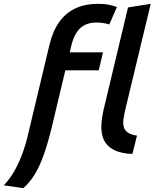

<svg xmlns="http://www.w3.org/2000/svg" viewBox="-104 -796 809 1005"><path d="M18 189 -84 174Q-49 137 -25 92.5Q-1 48 16 0.5Q33 -47 43 -93L155 -562Q173 -636 207.5 -683Q242 -730 292.5 -753Q343 -776 408 -776Q443 -776 467 -771Q491 -766 508 -759L468 -668Q452 -673 436 -675.5Q420 -678 400 -678Q365 -678 339.5 -665Q314 -652 297 -626Q280 -600 270 -560L261 -522H435L413 -428H238L167 -130Q147 -48 125.5 13Q104 74 78 116.5Q52 159 18 189ZM589 10Q526 7 490 -12.5Q454 -32 439.5 -64Q425 -96 426.5 -137.5Q428 -179 439 -225L566 -757L685 -776L552 -223Q546 -196 542.5 -173.5Q539 -151 543.5 -133Q548 -115 564 -103Q580 -91 613 -86Z"/></svg>

Font: Ubuntu Sans SemiBold
Style: Italic
Weight: 600
Italic angle: -13.5°
Designer: Dalton Maag Ltd
Foundry: Dalton Maag Ltd
Version: Version 1.006